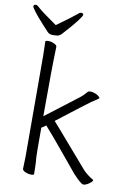

<svg xmlns="http://www.w3.org/2000/svg" viewBox="-109 -939 706 1009"><g transform="rotate(10 243.5 -434.5)"><path d="M0 -878Q7 -878 22 -863.5Q37 -849 120 -791Q205 -852 219 -865Q233 -878 240 -878Q253 -878 253 -869Q253 -863 232.5 -835.5Q212 -808 159 -750Q150 -741 141.5 -739Q133 -737 114 -737Q95 -737 85 -748Q75 -759 58 -777Q18 -821 2.5 -842Q-13 -863 -13 -868Q-13 -878 0 -878ZM456 -23Q456 -19 448.5 -11.5Q441 -4 429.5 2.5Q418 9 407 9Q403 9 390 -1Q377 -11 352 -38Q315 -82 260 -149Q205 -216 163 -263L139 -247V-244Q139 -103 140 -94Q144 -56 144 0Q144 5 128.5 5Q113 5 97.5 -2Q82 -9 82 -18L84 -81L83 -621Q83 -642 82 -664.5Q81 -687 81 -697Q82 -702 97 -702Q112 -702 127.5 -695Q143 -688 143 -679Q139 -583 139 -318V-308L310 -439Q329 -453 347 -475Q350 -479 360.5 -479Q371 -479 384 -474.5Q397 -470 404.5 -463.5Q412 -457 413 -453Q407 -446 373 -425Q357 -414 202 -294Q232 -261 266 -221Q300 -181 401 -65Q424 -42 453 -25Q456 -23 456 -23Z"/></g></svg>

Font: Moon Stars Kai T HW Light
Style: Regular
Weight: 300
Designer: GuiWonder
Version: Version 1.101